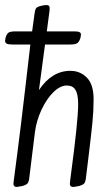

<svg xmlns="http://www.w3.org/2000/svg" viewBox="-20 -731 434 759"><path d="M350 -339Q350 -293 345.5 -248Q341 -203 331 -120L320 -30Q318 -11 312.5 -5.5Q307 0 294 4Q274 8 270 8Q261 8 258 3Q255 -2 257 -14L260 -38Q289 -254 289 -319Q289 -358 278.5 -375.5Q268 -393 244 -393Q218 -393 191 -366.5Q164 -340 144 -297Q124 -254 118 -208L96 -30Q94 -11 88.5 -5.5Q83 0 70 4Q50 8 47 8Q38 8 35 3Q32 -2 34 -14Q35 -21 48.5 -125Q62 -229 79 -375L100 -555H31Q13 -555 6.5 -558.5Q0 -562 0 -570L2 -582Q7 -598 14.5 -602.5Q22 -607 44 -607H107L116 -673Q118 -692 122.5 -698Q127 -704 139 -707Q154 -711 163 -711Q172 -711 174.5 -706.5Q177 -702 176 -690L165 -607H273Q288 -607 294 -604Q300 -601 300 -595Q300 -588 297 -578Q292 -564 284 -559.5Q276 -555 255 -555H158L134 -375Q185 -451 258 -451Q297 -451 323.5 -424Q350 -397 350 -339Z"/></svg>

Font: Farsan
Style: Regular
Weight: 400
Version: Version 1.001g;PS 1.001;hotconv 1.0.86;makeotf.lib2.5.63406 